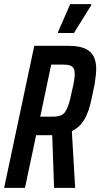

<svg xmlns="http://www.w3.org/2000/svg" viewBox="-21 -910 486 930"><path d="M-1 0 145 -688H310Q362 -688 391.5 -674.5Q421 -661 433 -636Q445 -611 445 -576Q445 -562 443 -545Q441 -528 438.5 -510Q436 -492 431 -472Q424 -436 416.5 -405.5Q409 -375 397.5 -350Q386 -325 369 -306Q352 -287 327 -275L343 0H241L232 -255Q230 -255 226.5 -255Q223 -255 220 -255H154L100 0ZM174 -345H234Q257 -345 272 -350.5Q287 -356 296 -370Q305 -384 312.5 -407.5Q320 -431 327 -467Q334 -495 337.5 -516.5Q341 -538 341 -552Q341 -568 336 -578Q331 -588 319 -592.5Q307 -597 287 -597H227ZM260 -750V-755L319 -890H421V-885L337 -750Z"/></svg>

Font: Saira ExtraCondensed SemiBold
Style: Italic
Weight: 600
Width: 2
Italic angle: -12°
Designer: Hector Gatti with collaboration of the Omnibus-Type team
Foundry: Omnibus-Type
Version: Version 1.101